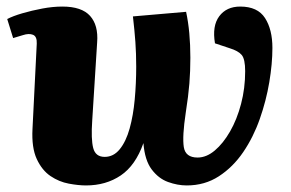

<svg xmlns="http://www.w3.org/2000/svg" viewBox="-20 -551 888 585"><path d="M547 -515Q560 -455 560 -375Q560 -334 557 -296.5Q554 -259 546 -208Q535 -135 540 -103Q545 -71 582 -71Q609 -71 634.5 -92.5Q660 -114 681 -150.5Q702 -187 714.5 -234.5Q727 -282 727 -334Q727 -371 716.5 -383.5Q706 -396 680 -404L635 -419Q626 -472 648 -501.5Q670 -531 712 -531Q765 -531 787.5 -496Q810 -461 810 -405Q810 -357 800.5 -300.5Q791 -244 771.5 -188.5Q752 -133 721 -87.5Q690 -42 647 -14Q604 14 549 14Q521 14 492 3.5Q463 -7 442 -35Q421 -63 417 -115Q393 -47 348 -16.5Q303 14 242 14Q219 14 189.5 8.5Q160 3 134 -14.5Q108 -32 92 -66.5Q76 -101 79 -158L92 -418Q93 -440 80.5 -445Q68 -450 50 -444L20 -435L2 -493Q19 -502 48 -510.5Q77 -519 109 -525Q141 -531 170 -531Q229 -531 254.5 -502.5Q280 -474 276 -422L261 -184Q257 -127 264 -100Q271 -73 299 -73Q326 -73 345 -96.5Q364 -120 375 -159.5Q386 -199 390.5 -248Q395 -297 395 -348Q395 -388 392.5 -423Q390 -458 385 -501Z"/></svg>

Font: Literata 36pt ExtraBold
Style: Italic
Weight: 800
Italic angle: -2°
Designer: Latin by Veronika Burian and Jose Scaglione. Greek by Irene Vlachou. Cyrillic by Vera Evstafieva
Foundry: TypeTogether
Version: Version 3.002